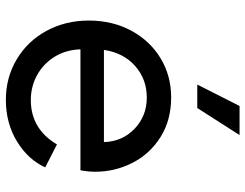

<svg xmlns="http://www.w3.org/2000/svg" viewBox="-111 -713 836 654"><g transform="rotate(90 307.0 -386.0)"><path d="M50 -271Q50 -351 84.5 -415Q119 -479 178.5 -515Q238 -551 312 -551Q389 -551 446.5 -515Q504 -479 534.5 -419.5Q565 -360 565 -292Q565 -269 560 -242H148Q150 -191 174 -153Q198 -115 236.5 -94Q275 -73 321 -73Q419 -73 472 -162L550 -122Q524 -64 462 -26Q400 12 320 12Q244 12 182 -25Q120 -62 85 -126.5Q50 -191 50 -271ZM464 -322Q462 -385 418.5 -426.5Q375 -468 312 -468Q250 -468 205 -428.5Q160 -389 150 -322ZM341 -784H440L348 -640H268Z"/></g></svg>

Font: Eudoxus Sans Medium
Style: Regular
Weight: 500
Designer: Stijn de Vries
Foundry: tokotype
Version: Version 2.005